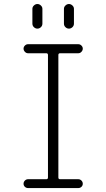

<svg xmlns="http://www.w3.org/2000/svg" viewBox="-20 -955 540 975"><path d="M214.8 -44.9Q223.6 -44.9 223.6 -53.7V-675.8Q223.6 -684.6 214.8 -684.6H122.1Q113.3 -684.6 106.4 -691.9Q99.6 -699.2 99.6 -708Q99.6 -716.8 106.4 -723.6Q113.3 -730.5 122.1 -730.5H377.9Q386.7 -730.5 393.6 -723.6Q400.4 -716.8 400.4 -708Q400.4 -699.2 393.6 -691.9Q386.7 -684.6 377.9 -684.6H285.2Q276.4 -684.6 276.4 -675.8V-53.7Q276.4 -44.9 285.2 -44.9H377.9Q386.7 -44.9 393.6 -38.1Q400.4 -31.2 400.4 -22Q400.4 -12.7 393.6 -6.3Q386.7 0 377.9 0H122.1Q113.3 0 106.4 -6.3Q99.6 -12.7 99.6 -22Q99.6 -31.2 106.4 -38.1Q113.3 -44.9 122.1 -44.9ZM304.7 -910.2Q304.7 -919.9 312.5 -927.2Q320.3 -934.6 330.1 -934.6Q339.8 -934.6 347.7 -927.2Q355.5 -919.9 355.5 -910.2V-835Q355.5 -824.2 347.7 -816.9Q339.8 -809.6 330.1 -809.6Q320.3 -809.6 312.5 -816.9Q304.7 -824.2 304.7 -835ZM144.5 -910.2Q144.5 -919.9 152.3 -927.2Q160.2 -934.6 169.9 -934.6Q179.7 -934.6 187.5 -927.2Q195.3 -919.9 195.3 -910.2V-835Q195.3 -824.2 187.5 -816.9Q179.7 -809.6 169.9 -809.6Q160.2 -809.6 152.3 -816.9Q144.5 -824.2 144.5 -835Z"/></svg>

Font: Rounded-X Mgen+ 1m light
Style: Regular
Weight: 200
Designer: [Source Han Sans]
Ryoko NISHIZUKA  (kana & ideographs); Paul D. Hunt (Latin, Greek & Cyrillic); Wenlong ZHANG  (bopomofo
Version: Version 1.059.20150602